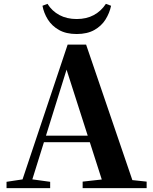

<svg xmlns="http://www.w3.org/2000/svg" viewBox="-20 -979 794 999"><path d="M201 -949 227 -959Q251 -921 289.5 -900.5Q328 -880 379 -880Q430 -880 468 -900.5Q506 -921 531 -959L558 -949Q550 -911 529 -877.5Q508 -844 471 -823Q434 -802 379 -802Q324 -802 287 -823Q250 -844 229 -877.5Q208 -911 201 -949ZM14 0V-33L113 -48H132L241 -33V0ZM82 0 332 -747H428L683 0H524L315 -652H336L333 -638L134 0ZM194 -239 202 -273H522L530 -239ZM410 0V-34L545 -49H602L743 -34V0Z"/></svg>

Font: Noto Serif JP ExtraBold
Style: Regular
Weight: 800
Designer: Ryoko NISHIZUKA 西塚涼子 (kana & ideographs); Frank Grießhammer (Latin, Greek & Cyrillic); Wenlong ZHANG 张文龙 (bopomofo); San
Foundry: Adobe
Version: Version 2.003-H1;hotconv 1.1.1;makeotfexe 2.6.0